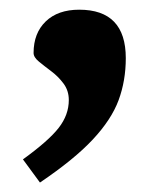

<svg xmlns="http://www.w3.org/2000/svg" viewBox="-20 -198 344 406"><path d="M28.5 139Q82.5 100 104 72.5Q125.5 45 125.5 13.5Q125.5 -6.5 114.2 -21.5Q103 -36.5 88.2 -47.5Q73.5 -58.5 62.2 -67.8Q51 -77 51 -86Q51 -128 76.8 -152.8Q102.5 -177.5 147.5 -177.5Q246 -177.5 246 -75Q246 -27.5 230.8 13.8Q215.5 55 176.2 97Q137 139 64.5 188Z"/></svg>

Font: Newsreader 6pt SemiBold
Style: Regular
Weight: 600
Designer: Hugues Gentile
Foundry: Production Type
Version: Version 1.003; ttfautohint (v1.8.3)